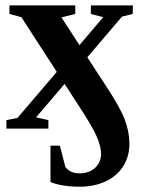

<svg xmlns="http://www.w3.org/2000/svg" viewBox="-20 -479 540 715"><path d="M305.2 -265.6 373 -161.6Q426.3 -81.1 444.1 -34.9Q461.9 11.2 461.9 56.6Q461.9 104.5 438 141.4Q414.1 178.2 371.6 197.3Q329.1 216.3 277.3 216.3Q211.9 216.3 168 199.2V63.5H203.1L223.6 143.6Q242.2 166.5 275.9 166.5Q313 166.5 334.7 145.5Q356.4 124.5 356.4 93.8Q356.4 66.9 340.3 29.5Q324.2 -7.8 271.5 -87.9L220.7 -166.5L114.3 -42L160.2 -31.7V0H3.9V-31.7L44.9 -39.6L191.4 -211.4L59.6 -415L15.1 -427.2V-459H260.3V-427.2L209 -414.1L275.9 -311L364.3 -415L318.4 -427.2V-459H474.6V-427.2L434.1 -417Z"/></svg>

Font: Liberation Serif
Style: Bold
Weight: 700
Designer: Steve Matteson
Foundry: Ascender Corporation
Version: Version 2.1.5